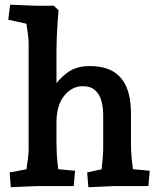

<svg xmlns="http://www.w3.org/2000/svg" viewBox="-20 -780 669 805"><path d="M25.4 5 20.4 -57 142.5 -80 84.1 -29Q86.7 -41.5 90.2 -65.3Q93.7 -89.1 96.9 -113.8Q100.1 -138.5 100.1 -152.5V-598.3Q100.1 -612.5 97 -637.5Q93.8 -662.5 89.7 -688.9Q85.5 -715.4 82.5 -733.5L141.3 -669.1L14.7 -697.5L22.3 -760.3L129.1 -756H205.1L225.4 -737.4Q223.7 -718.5 221.6 -687.9Q219.5 -657.3 218.1 -625.1Q216.8 -592.9 216.8 -568.3V-379.6L197.6 -402.7Q221.6 -445 260.1 -474Q298.6 -503 355.4 -503Q417.7 -503 456 -479.4Q494.2 -455.8 511.6 -411.8Q529.1 -367.7 529.1 -305.4V-182.5Q529.1 -136.5 534.2 -96.1Q539.3 -55.6 542.3 -35.6L485.3 -75.4L607.8 -64.1L602.1 0H463.3Q456.3 0 436.9 1Q417.5 2 394.1 3Q370.7 4 350.5 5L345.5 -57L457 -81.6L401.5 -35.7Q403.9 -50.8 406.5 -74.2Q409 -97.6 410.9 -119.7Q412.7 -141.8 412.7 -152.5V-297.2Q412.7 -329.7 405 -357.5Q397.4 -385.2 378.5 -401.9Q359.6 -418.6 327.1 -418.6Q281.4 -418.6 249.3 -378.7Q217.2 -338.8 216.8 -268.6V-182.5Q216.8 -135.8 221.4 -94.5Q226 -53.2 229.6 -31.4L172.3 -75.4L294.8 -64.1L289.1 0H141.7Q134.9 0 114.6 1Q94.4 2 69.7 3Q45 4 25.4 5Z"/></svg>

Font: Andada Pro
Style: Regular
Weight: 400
Designer: Carolina Giovagnoli
Foundry: Huerta Tipografica
Version: Version 3.003